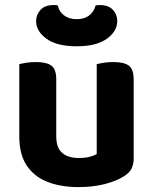

<svg xmlns="http://www.w3.org/2000/svg" viewBox="-20 -736 615 771"><path d="M57.5 -187.2V-259.2H205.9V-188.2Q205.9 -142.4 229.7 -122Q253.4 -101.6 295.9 -101.6Q323 -101.6 341.1 -106.7Q359.2 -111.8 368.4 -117V-259.2H516.8V-98.7Q516.8 -74.7 507.5 -57.6Q498.2 -40.6 477.2 -27.8Q445.3 -8 398.6 3.7Q351.9 15.3 294.9 15.3Q224.4 15.3 170.6 -5.7Q116.9 -26.8 87.2 -71.4Q57.5 -116.1 57.5 -187.2ZM516.8 -214.1H368.4V-478.2Q378 -481 396.1 -483.9Q414.2 -486.8 435 -486.8Q478.3 -486.8 497.6 -472.2Q516.8 -457.6 516.8 -417.1ZM205.9 -214.1H57.5V-478.2Q67.1 -481 85.2 -483.9Q103.3 -486.8 124.4 -486.8Q167.4 -486.8 186.7 -472.2Q205.9 -457.6 205.9 -417.1ZM287.9 -659Q319.2 -659 338.7 -674.5Q358.2 -690 363.9 -714.4Q368.7 -715.4 373.1 -715.5Q377.4 -715.6 381.7 -715.6Q416.7 -715.6 433.8 -696Q450.9 -676.4 450.9 -651.8Q450.9 -610.2 408.6 -580.1Q366.4 -550.1 287.9 -550.1Q209 -550.1 167 -580.1Q125 -610.2 125 -651.8Q125 -676.4 142.4 -696Q159.9 -715.6 194.2 -715.6Q199.2 -715.6 203.3 -715.5Q207.4 -715.4 211.9 -714.4Q216.9 -690 236.9 -674.5Q256.9 -659 287.9 -659Z"/></svg>

Font: Baloo Paaji 2
Style: Regular
Weight: 400
Designer: Shuchita Grover, Noopur Datye and Ek Type
Foundry: Ek Type
Version: Version 1.700